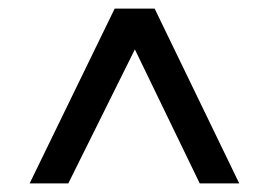

<svg xmlns="http://www.w3.org/2000/svg" viewBox="-20 -730 612 447"><path d="M49 -303 247 -710H340L537 -303H445L294 -615L139 -303Z"/></svg>

Font: Raleway Thin SemiBold
Style: Italic
Weight: 600
Italic angle: -12°
Version: Version 4.026